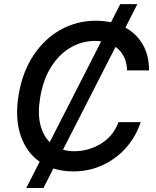

<svg xmlns="http://www.w3.org/2000/svg" viewBox="-20 -840 775 952"><path d="M110.1 92.3 176.8 -38Q111.2 -83.5 82.2 -168.5Q53.3 -253.6 72.4 -370.4Q92 -485.4 147.2 -567.5Q202.4 -649.5 282.1 -693.4Q361.9 -737.2 454.5 -737.2Q494.3 -737.2 530.2 -729.4L576.3 -819.6H661.2L601.9 -703.1Q656.6 -673.3 687.9 -619.3Q719.1 -565.3 719.1 -490.8H610.1Q609 -530.2 593.9 -559.7Q578.8 -589.1 552.9 -607.6L292.3 -97.7Q318.2 -90.2 347.7 -90.2Q419.4 -90.2 480.5 -127.5Q541.5 -164.8 567.5 -234.4H677.6Q653.8 -162.3 604.8 -107.2Q555.8 -52.2 488.6 -21.1Q421.5 9.9 343 9.9Q290.1 9.9 244.7 -4.6L195.3 92.3ZM226.6 -135.3 481.9 -634.9Q467 -637.1 451 -637.1Q386.7 -637.1 330.3 -604.4Q273.8 -571.7 234 -509.2Q194.2 -446.7 179.3 -356.9Q166.2 -279.1 179.7 -223.4Q193.2 -167.6 226.6 -135.3Z"/></svg>

Font: Inter UI Medium
Style: Italic
Weight: 500
Italic angle: 9.39999°
Designer: Rasmus Andersson
Foundry: rsms
Version: 3.2;8d6f07862